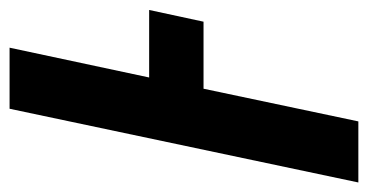

<svg xmlns="http://www.w3.org/2000/svg" viewBox="-202 -554 754 393"><g transform="rotate(-90 174.5 -357.0)"><path d="M-2 0 148.9 -713.9H273.9L212.9 -428.2H351.1L327.1 -316.9H189.9L123 0Z"/></g></svg>

Font: Open Sans Condensed
Style: Italic
Weight: 400
Width: 3
Italic angle: -12°
Designer: Monotype Design Team
Foundry: Monotype Imaging Inc.
Version: Version 3.000